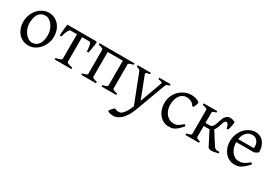

<svg xmlns="http://www.w3.org/2000/svg" viewBox="24 -1306 3382 2388"><g transform="rotate(30 1715.5 -112.5)"><path d="M388.2 -222.2Q388.2 -260.7 375.5 -295.7Q362.8 -330.6 342.8 -357.2Q322.8 -383.8 297.4 -399.4Q272 -415 247.1 -415Q210 -415 184.6 -400.9Q159.2 -386.7 143.8 -362.1Q128.4 -337.4 121.6 -303.7Q114.7 -270 114.7 -231Q114.7 -192.4 128.4 -157.5Q142.1 -122.6 162.8 -96.2Q183.6 -69.8 208.5 -54.4Q233.4 -39.1 255.9 -39.1Q290.5 -39.1 315.4 -52Q340.3 -64.9 356.4 -88.9Q372.6 -112.8 380.4 -146.5Q388.2 -180.2 388.2 -222.2ZM463.9 -236.8Q463.9 -204.1 455.6 -172.9Q447.3 -141.6 432.6 -113.8Q418 -85.9 397.5 -62.3Q377 -38.6 352.3 -21.5Q327.6 -4.4 299.8 5.1Q272 14.6 242.2 14.6Q195.8 14.6 158.4 -2.9Q121.1 -20.5 94.5 -51.3Q67.9 -82 53.5 -124.5Q39.1 -167 39.1 -216.8Q39.1 -249 47.1 -280.3Q55.2 -311.5 69.6 -339.6Q84 -367.7 104.2 -391.4Q124.5 -415 149.2 -432.1Q173.8 -449.2 202.4 -459Q231 -468.8 261.2 -468.8Q307.1 -468.8 344.5 -451.2Q381.8 -433.6 408.4 -402.6Q435.1 -371.6 449.5 -329.1Q463.9 -286.6 463.9 -236.8Z M612.8 0V-21Q629.4 -24.4 644.3 -28.3Q659.2 -32.2 670.7 -36.6Q682.1 -41 689 -45.7Q695.8 -50.3 695.8 -55.7V-410.2H605Q597.2 -410.2 588.6 -401.1Q580.1 -392.1 571.5 -376Q563 -359.9 554.9 -337.6Q546.9 -315.4 541 -289.1H518.1Q518.1 -295.9 518.6 -309.3Q519 -322.8 520.3 -338.9Q521.5 -355 523.2 -372.6Q524.9 -390.1 526.6 -406.2Q528.3 -422.4 530 -435.1Q531.7 -447.8 533.7 -454.1H945.8L959 -445.3Q958.5 -439 957 -426.5Q955.6 -414.1 953.1 -398.4Q950.7 -382.8 948.2 -365.7Q945.8 -348.6 942.9 -332.8Q939.9 -316.9 937.5 -304Q935.1 -291 933.1 -284.2H910.2Q908.7 -307.1 906.5 -329.8Q904.3 -352.5 900.4 -370.4Q896.5 -388.2 890.9 -399.2Q885.3 -410.2 877.4 -410.2H769V-55.7Q769 -50.8 775.4 -46.1Q781.7 -41.5 792.7 -36.9Q803.7 -32.2 819.1 -28.3Q834.5 -24.4 852.1 -21V0Z M1286.1 0V-21Q1318.4 -27.3 1335.9 -35.2Q1353.5 -43 1354.5 -49.8V-410.2H1137.2V-50.8Q1137.2 -44.9 1153.6 -36.4Q1169.9 -27.8 1205.6 -21V0H995.6V-21Q1028.8 -27.8 1046.4 -35.9Q1064 -43.9 1064 -50.8V-403.8Q1063 -409.7 1046.6 -418Q1030.3 -426.3 995.6 -433.1V-454.1H1496.1V-433.1Q1462.9 -426.3 1445.3 -418.2Q1427.7 -410.2 1427.7 -403.3V-50.8Q1427.7 -44.9 1444.1 -36.4Q1460.4 -27.8 1496.1 -21V0Z M2015.6 -433.1Q2001 -429.7 1991.7 -426.8Q1982.4 -423.8 1976.6 -420.2Q1970.7 -416.5 1967.5 -411.9Q1964.4 -407.2 1961.9 -399.9L1798.8 40Q1778.3 94.2 1753.2 132.8Q1728 171.4 1700.9 196Q1673.8 220.7 1646.5 232.4Q1619.1 244.1 1594.7 244.1Q1576.2 244.1 1560.5 241.7Q1544.9 239.3 1533.7 235.6Q1522.5 231.9 1516.1 227.3Q1509.8 222.7 1509.8 218.3Q1509.8 215.3 1515.6 206.5Q1521.5 197.8 1530.3 187.3Q1539.1 176.8 1549.1 167Q1559.1 157.2 1566.9 152.3Q1590.3 166 1613.5 167Q1636.7 168 1654.8 161.1Q1663.6 158.2 1675.3 147.5Q1687 136.7 1699 121.1Q1710.9 105.5 1722.4 85.7Q1733.9 65.9 1742.7 44.9L1756.8 11.2L1596.7 -399.9Q1592.3 -413.6 1579.6 -420.7Q1566.9 -427.7 1542.5 -433.1V-454.1H1731V-433.1Q1711.9 -430.7 1700 -428.2Q1688 -425.8 1681.4 -422.1Q1674.8 -418.5 1673.8 -413.1Q1672.9 -407.7 1675.8 -399.9L1795.9 -88.9L1908.7 -399.9Q1911.1 -407.2 1909.4 -412.4Q1907.7 -417.5 1901.1 -421.1Q1894.5 -424.8 1882.6 -427.5Q1870.6 -430.2 1852.5 -433.1V-454.1H2015.6Z M2436 -92.8Q2404.3 -55.2 2380.1 -33.9Q2356 -12.7 2335.4 -1.7Q2314.9 9.3 2295.4 12Q2275.9 14.6 2252.9 14.6Q2217.3 14.6 2183.3 -1.2Q2149.4 -17.1 2123 -46.9Q2096.7 -76.7 2080.8 -119.6Q2064.9 -162.6 2064.9 -216.8Q2064.9 -269.5 2084.2 -315.4Q2103.5 -361.3 2137 -395.3Q2170.4 -429.2 2215.8 -449Q2261.2 -468.8 2314 -468.8Q2330.1 -468.8 2346.9 -466.1Q2363.8 -463.4 2379.2 -458.3Q2394.5 -453.1 2407.5 -446Q2420.4 -439 2428.7 -430.2Q2429.7 -424.3 2427.2 -413.6Q2424.8 -402.8 2420.4 -390.9Q2416 -378.9 2410.6 -367.9Q2405.3 -356.9 2400.9 -350.1L2382.8 -355Q2378.9 -363.8 2370.1 -374Q2361.3 -384.3 2347.4 -393.6Q2333.5 -402.8 2314.2 -408.9Q2294.9 -415 2270 -415Q2244.1 -415 2220.5 -403.6Q2196.8 -392.1 2178.5 -369.1Q2160.2 -346.2 2149.2 -312Q2138.2 -277.8 2138.2 -231.9Q2138.2 -190.4 2150.6 -156.5Q2163.1 -122.6 2183.8 -98.6Q2204.6 -74.7 2231.7 -61.8Q2258.8 -48.8 2288.1 -48.8Q2301.8 -48.8 2313.5 -50Q2325.2 -51.3 2339.1 -57.6Q2353 -64 2371.3 -76.7Q2389.6 -89.4 2417 -112.8Z M2685.1 -454.1V-433.1Q2652.8 -426.8 2642.1 -419.4Q2631.3 -412.1 2631.3 -403.3V-253.9H2692.4Q2710 -253.9 2721.9 -262.9Q2733.9 -272 2742.4 -286.6Q2751 -301.3 2757.3 -320.3Q2763.7 -339.4 2770 -358.9Q2776.4 -378.4 2784.2 -397.5Q2792 -416.5 2803.7 -431.2Q2815.4 -445.8 2831.8 -454.8Q2848.1 -463.9 2871.6 -463.9Q2887.7 -463.9 2904.8 -458.3Q2921.9 -452.6 2937.5 -446.8Q2939.9 -445.8 2939.7 -434.1Q2939.5 -422.4 2937 -404.5Q2934.6 -386.7 2929.2 -365.2Q2923.8 -343.8 2916 -323.2H2896.5Q2887.2 -363.3 2876.5 -379.4Q2865.7 -395.5 2851.6 -395.5Q2840.8 -395.5 2833.7 -387.7Q2826.7 -379.9 2820.8 -366.9Q2814.9 -354 2810.1 -337.4Q2805.2 -320.8 2799.1 -303.5Q2793 -286.1 2785.2 -269.5Q2777.3 -252.9 2765.6 -239.7L2886.7 -50.3Q2894 -42.5 2900.4 -37.8Q2906.7 -33.2 2914.8 -31Q2922.9 -28.8 2933.3 -28.6Q2943.8 -28.3 2959.5 -29.3L2964.4 -8.8Q2934.1 -0.5 2907 4.6Q2879.9 9.8 2861.8 9.8Q2849.1 9.8 2836.4 3.9Q2823.7 -2 2817.4 -10.3L2714.4 -210.9Q2710.4 -210.4 2706.5 -210.2Q2702.6 -210 2698.7 -210H2631.3V-50.8Q2631.3 -46.9 2633.1 -43.7Q2634.8 -40.5 2640.1 -37.1Q2645.5 -33.7 2656.2 -29.8Q2667 -25.9 2685.1 -21V0H2489.7V-21Q2522 -28.3 2540 -35.2Q2558.1 -42 2558.1 -50.8V-403.3Q2558.1 -410.6 2542.2 -417.5Q2526.4 -424.3 2489.7 -433.1V-454.1Z M3211.4 -417.5Q3186 -417.5 3164.8 -407.7Q3143.6 -397.9 3127.2 -380.1Q3110.8 -362.3 3099.9 -337.6Q3088.9 -313 3084.5 -283.2H3293.5Q3304.7 -283.2 3308.3 -286.9Q3312 -290.5 3312 -300.8Q3312 -314 3308.3 -333.7Q3304.7 -353.5 3293.7 -372.3Q3282.7 -391.1 3262.9 -404.3Q3243.2 -417.5 3211.4 -417.5ZM3392.1 -272Q3383.3 -262.2 3368.7 -253.9Q3354 -245.6 3338.4 -239.3H3081.5Q3082 -201.2 3092 -166.7Q3102.1 -132.3 3120.8 -106.2Q3139.6 -80.1 3166.3 -64.5Q3192.9 -48.8 3226.1 -48.8Q3241.2 -48.8 3255.6 -50.8Q3270 -52.7 3286.6 -59.6Q3303.2 -66.4 3323.5 -79.6Q3343.8 -92.8 3371.1 -115.2Q3377.4 -111.8 3382.1 -105.5Q3386.7 -99.1 3389.2 -95.2Q3356.4 -59.6 3331.8 -37.8Q3307.1 -16.1 3285.4 -4.4Q3263.7 7.3 3242.4 11Q3221.2 14.6 3196.3 14.6Q3158.7 14.6 3124.8 -1.5Q3090.8 -17.6 3064.9 -47.1Q3039.1 -76.7 3023.7 -118.4Q3008.3 -160.2 3008.3 -211.9Q3008.3 -244.6 3015.6 -276.4Q3022.9 -308.1 3036.9 -336.4Q3050.8 -364.7 3070.8 -388.7Q3090.8 -412.6 3116.2 -430.2Q3127 -437.5 3140.4 -444.6Q3153.8 -451.7 3168.5 -457Q3183.1 -462.4 3197.5 -465.6Q3211.9 -468.8 3225.1 -468.8Q3256.8 -468.8 3281.7 -460Q3306.6 -451.2 3325.2 -436.3Q3343.8 -421.4 3356.4 -401.6Q3369.1 -381.8 3377.2 -359.9Q3385.3 -337.9 3388.7 -315.2Q3392.1 -292.5 3392.1 -272Z"/></g></svg>

Font: Noto Serif Devanagari
Style: Bold
Weight: 700
Designer: Monotype Design Team
Foundry: Monotype Imaging Inc.
Version: Version 1.01